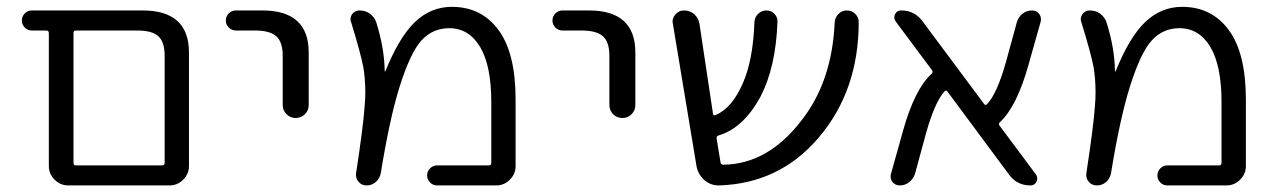

<svg xmlns="http://www.w3.org/2000/svg" viewBox="-20 -573 3788 570"><path d="M468.8 -407.2Q468.8 -448.2 450.2 -465.3Q431.6 -482.4 387.7 -482.4H205.1Q198.2 -482.4 198.2 -474.6V-89.8Q198.2 -82 205.1 -82H460.9Q468.8 -82 468.8 -89.8ZM198.2 -22.5H182.6Q159.2 -22.5 142.1 -39.6Q125 -56.6 125 -80.1V-474.6Q125 -482.4 117.2 -482.4H74.2Q62.5 -482.4 53.7 -491.2Q44.9 -500 44.9 -512.2Q44.9 -524.4 53.7 -533.2Q62.5 -542 74.2 -542H403.3Q541 -542 541 -417V-80.1Q541 -56.6 523.9 -39.6Q506.8 -22.5 483.4 -22.5Z M680.7 -482.4Q668 -482.4 659.2 -491.2Q650.4 -500 650.4 -512.2Q650.4 -524.4 659.2 -533.2Q668 -542 680.7 -542H758.8Q896.5 -542 896.5 -417V-261.7Q896.5 -245.1 885.3 -233.9Q874 -222.7 857.9 -222.7Q841.8 -222.7 830.6 -233.9Q819.3 -245.1 819.3 -261.7V-407.2Q819.3 -448.2 800.3 -465.3Q781.2 -482.4 737.3 -482.4Z M1277.3 -22.5Q1265.6 -22.5 1256.8 -31.2Q1248 -40 1248 -52.2Q1248 -64.5 1256.8 -73.2Q1265.6 -82 1277.3 -82H1431.6Q1438.5 -82 1438.5 -89.8V-270.5Q1438.5 -377.9 1405.3 -433.6Q1372.1 -489.3 1313.5 -489.3Q1264.6 -489.3 1231.4 -453.1Q1198.2 -417 1166 -314.5Q1136.7 -220.7 1110.4 -58.6Q1107.4 -43 1095.7 -32.7Q1084 -22.5 1068.4 -22.5Q1053.7 -22.5 1044.4 -33.2Q1035.2 -43.9 1037.1 -58.6Q1058.6 -199.2 1062.5 -257.8Q1064.5 -278.3 1064.5 -297.9Q1064.5 -338.9 1058.6 -374Q1049.8 -418 1022.5 -506.8Q1020.5 -511.7 1020.5 -515.6Q1020.5 -523.4 1025.4 -531.2Q1034.2 -542 1046.9 -542Q1064.5 -542 1077.6 -532.7Q1090.8 -523.4 1096.7 -507.8Q1121.1 -430.7 1122.1 -362.3Q1122.1 -361.3 1123 -360.8Q1124 -360.4 1124 -361.3Q1164.1 -460.9 1210.9 -506.8Q1258.8 -552.7 1321.3 -552.7Q1409.2 -552.7 1460 -483.9Q1510.7 -415 1510.7 -277.3V-80.1Q1510.7 -56.6 1493.7 -39.6Q1476.6 -22.5 1453.1 -22.5Z M1650.4 -482.4Q1637.7 -482.4 1628.9 -491.2Q1620.1 -500 1620.1 -512.2Q1620.1 -524.4 1628.9 -533.2Q1637.7 -542 1650.4 -542H1728.5Q1866.2 -542 1866.2 -417V-261.7Q1866.2 -245.1 1855 -233.9Q1843.8 -222.7 1827.6 -222.7Q1811.5 -222.7 1800.3 -233.9Q1789.1 -245.1 1789.1 -261.7V-407.2Q1789.1 -448.2 1770 -465.3Q1751 -482.4 1707 -482.4Z M2519.5 -531.2Q2529.3 -521.5 2529.3 -507.8Q2529.3 -302.7 2409.2 -163.1Q2293.9 -28.3 2115.2 -22.5Q2114.3 -22.5 2113.3 -22.5Q2089.8 -22.5 2071.3 -38.1Q2052.7 -54.7 2047.9 -79.1L1977.5 -502.9Q1976.6 -505.9 1976.6 -508.8Q1976.6 -520.5 1985.4 -530.3Q1995.1 -542 2010.7 -542Q2028.3 -542 2041 -530.8Q2053.7 -519.5 2056.6 -502L2096.7 -235.4Q2097.7 -228.5 2104.5 -231.4Q2153.3 -252 2185.5 -326.2Q2215.8 -395.5 2219.7 -507.8Q2220.7 -522.5 2231 -532.2Q2241.2 -542 2255.4 -542Q2269.5 -542 2279.3 -531.7Q2289.1 -521.5 2288.1 -507.8Q2283.2 -373 2237.3 -285.2Q2186.5 -192.4 2113.3 -170.9Q2106.4 -168.9 2107.4 -162.1L2119.1 -90.8Q2120.1 -84 2127.9 -84Q2258.8 -85.9 2357.4 -212.9Q2450.2 -329.1 2458 -506.8Q2459 -521.5 2469.2 -531.7Q2479.5 -542 2494.6 -542Q2509.8 -542 2519.5 -531.2Z M3055.7 -54.7Q3062.5 -44.9 3057.1 -33.7Q3051.8 -22.5 3039.1 -22.5Q2999 -22.5 2975.6 -54.7L2793 -300.8Q2789.1 -306.6 2784.2 -301.8Q2755.9 -271.5 2729.5 -178.7L2696.3 -56.6Q2691.4 -42 2679.2 -32.2Q2667 -22.5 2651.4 -22.5Q2637.7 -22.5 2628.9 -33.2Q2624 -41 2624 -48.8Q2624 -52.7 2625 -56.6L2661.1 -185.5Q2695.3 -307.6 2745.1 -353.5Q2751 -358.4 2747.1 -364.3L2638.7 -509.8Q2631.8 -519.5 2637.2 -530.8Q2642.6 -542 2655.3 -542Q2695.3 -542 2718.8 -509.8L2901.4 -264.6Q2905.3 -258.8 2910.2 -263.7Q2939.5 -293.9 2965.8 -386.7L2999 -507.8Q3003.9 -523.4 3016.1 -532.7Q3028.3 -542 3043.9 -542Q3057.6 -542 3065.4 -531.2Q3070.3 -524.4 3070.3 -515.6Q3070.3 -511.7 3069.3 -507.8L3033.2 -379.9Q2999 -257.8 2949.2 -210.9Q2943.4 -206.1 2947.3 -200.2Z M3445.3 -22.5Q3433.6 -22.5 3424.8 -31.2Q3416 -40 3416 -52.2Q3416 -64.5 3424.8 -73.2Q3433.6 -82 3445.3 -82H3599.6Q3606.4 -82 3606.4 -89.8V-270.5Q3606.4 -377.9 3573.2 -433.6Q3540 -489.3 3481.4 -489.3Q3432.6 -489.3 3399.4 -453.1Q3366.2 -417 3334 -314.5Q3304.7 -220.7 3278.3 -58.6Q3275.4 -43 3263.7 -32.7Q3252 -22.5 3236.3 -22.5Q3221.7 -22.5 3212.4 -33.2Q3203.1 -43.9 3205.1 -58.6Q3226.6 -199.2 3230.5 -257.8Q3232.4 -278.3 3232.4 -297.9Q3232.4 -338.9 3226.6 -374Q3217.8 -418 3190.4 -506.8Q3188.5 -511.7 3188.5 -515.6Q3188.5 -523.4 3193.4 -531.2Q3202.1 -542 3214.8 -542Q3232.4 -542 3245.6 -532.7Q3258.8 -523.4 3264.6 -507.8Q3289.1 -430.7 3290 -362.3Q3290 -361.3 3291 -360.8Q3292 -360.4 3292 -361.3Q3332 -460.9 3378.9 -506.8Q3426.8 -552.7 3489.3 -552.7Q3577.1 -552.7 3627.9 -483.9Q3678.7 -415 3678.7 -277.3V-80.1Q3678.7 -56.6 3661.6 -39.6Q3644.5 -22.5 3621.1 -22.5Z"/></svg>

Font: Gen Jyuu Gothic P Normal
Style: Regular
Weight: 300
Designer: [Source Han Sans]
Ryoko NISHIZUKA  (kana & ideographs); Paul D. Hunt (Latin, Greek & Cyrillic); Wenlong ZHANG  (bopomofo
Version: Version 1.002.20150607